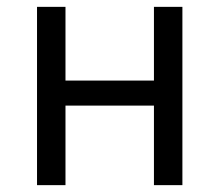

<svg xmlns="http://www.w3.org/2000/svg" viewBox="-20 -540 640 560"><path d="M88 0V-520H171V-305H429V-520H512V0H429V-232H171V0Z"/></svg>

Font: Iosevka Fixed Extended
Style: Regular
Weight: 400
Width: 7
Monospace: yes
Designer: Belleve Invis
Foundry: Belleve Invis
Version: Version 24.1.1; ttfautohint (v1.8.4)